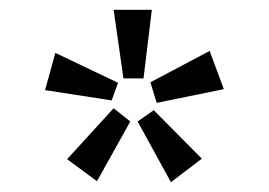

<svg xmlns="http://www.w3.org/2000/svg" viewBox="-20 -751 550 392"><path d="M437 -569 300 -541 287 -583 408 -647ZM273 -591H232L212 -731H290ZM392 -427 329 -379 261 -503 294 -526ZM208 -546 72 -567 93 -643 221 -582ZM178 -381 117 -426 212 -530 246 -503Z"/></svg>

Font: Rosario
Style: Regular
Weight: 400
Designer: Hector Gatti
Foundry: Omnibus-Type
Version: Version 1.004